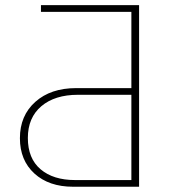

<svg xmlns="http://www.w3.org/2000/svg" viewBox="-20 -710 669 730"><path d="M85.9 -185.5Q85.9 -107.4 134.3 -66.4Q182.6 -25.4 265.6 -25.4H479.5V-349.6H276.4Q188.5 -349.6 137.2 -306.2Q85.9 -262.7 85.9 -185.5ZM55.7 -184.6Q55.7 -270.5 114.3 -322.8Q172.9 -375 269.5 -375H479.5V-665H135.7V-690.4H508.8V0H257.8Q166 0 110.8 -50.3Q55.7 -100.6 55.7 -184.6Z"/></svg>

Font: Gothic A1 Thin
Style: Regular
Weight: 250
Designer: HanYang I&C Co.,Ltd.
Foundry: HanYang I&C Co.,Ltd.
Version: Version 2.50